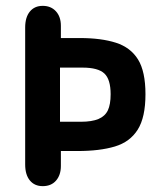

<svg xmlns="http://www.w3.org/2000/svg" viewBox="-20 -626 545 656"><path d="M188 -496V-538Q188 -569 171 -587.5Q154 -606 126 -606Q98 -606 82 -586.5Q66 -567 66 -532V-64Q66 -29 82 -9.5Q98 10 126 10Q155 10 171.5 -9Q188 -28 188 -59V-110H245Q321 -110 372.5 -125.5Q424 -141 450.5 -183Q477 -225 477 -304Q477 -382 451.5 -423Q426 -464 376 -480Q326 -496 253 -496ZM185 -210V-395H262Q315 -395 336.5 -375Q358 -355 358 -304Q358 -269 348.5 -249Q339 -229 316.5 -219.5Q294 -210 256 -210Z"/></svg>

Font: Beiruti
Style: Bold
Weight: 700
Designer: Arlette Boutros
Foundry: Boutros
Version: Version 1.41